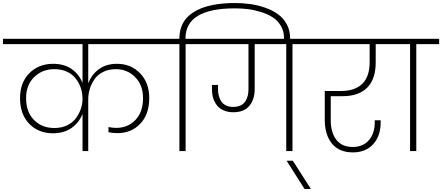

<svg xmlns="http://www.w3.org/2000/svg" viewBox="-52 -996 2916 1266"><path d="M492.2 0V-245.1Q470.2 -188.5 420.7 -152.8Q371.1 -117.2 296.9 -117.2Q201.7 -117.2 140.9 -179.7Q80.1 -242.2 80.1 -349.1Q80.1 -452.1 141.8 -513.7Q203.6 -575.2 297.9 -575.2Q372.6 -575.2 421.9 -539.8Q471.2 -504.4 492.2 -448.2V-705.1H-32.2V-740.2H1043.9V-705.1H529.8V-445.8Q550.8 -502.9 598.9 -539.1Q647 -575.2 720.2 -575.2Q811 -575.2 871.6 -512.9Q932.1 -450.7 932.1 -349.1Q932.1 -242.2 873 -180.2Q814 -118.2 722.2 -118.2Q693.4 -118.2 663.1 -124V-158.2Q690.9 -152.8 714.8 -152.8Q791.5 -152.8 841.3 -205.3Q891.1 -257.8 891.1 -349.1Q891.1 -435.1 839.1 -487.5Q787.1 -540 711.9 -540Q665 -540 628.7 -522Q592.3 -503.9 571.5 -474.1Q550.8 -444.3 540.3 -410.4Q529.8 -376.5 529.8 -340.8V0ZM306.2 -151.9Q353.5 -151.9 390.6 -169.9Q427.7 -188 449 -217Q470.2 -246.1 481.2 -278.8Q492.2 -311.5 492.2 -345.2Q492.2 -373.5 485.6 -400.4Q479 -427.2 464.4 -452.9Q449.7 -478.5 428.7 -497.8Q407.7 -517.1 376 -528.6Q344.2 -540 306.2 -540Q227.1 -540 173.6 -488Q120.1 -436 120.1 -349.1Q120.1 -257.3 172.6 -204.6Q225.1 -151.9 306.2 -151.9Z M1171.9 -705.1V0H1130.9V-705.1H979.5V-740.2H1130.9V-742.2Q1130.9 -781.7 1142.3 -814.9Q1153.8 -848.1 1173.6 -871.8Q1193.4 -895.5 1221.4 -913.8Q1249.5 -932.1 1281 -943.8Q1312.5 -955.6 1349.9 -962.9Q1387.2 -970.2 1422.6 -973.1Q1458 -976.1 1496.6 -976.1Q1549.8 -976.1 1599.6 -969Q1649.4 -961.9 1697.8 -944.8Q1746.1 -927.7 1781.5 -902.1Q1816.9 -876.5 1838.9 -835.9Q1860.8 -795.4 1860.8 -745.1V-728H1820.8V-745.1Q1820.8 -790.5 1799.8 -825.7Q1778.8 -860.8 1745.8 -882.1Q1712.9 -903.3 1668.5 -917Q1624 -930.7 1582.3 -935.8Q1540.5 -940.9 1496.6 -940.9Q1170.9 -940.9 1170.9 -742.2V-740.2H1322.8V-705.1Z M1835.4 0V-705.1H1627.4V-409.2Q1627.4 -341.8 1592.8 -298.8Q1558.1 -255.9 1486.3 -255.9Q1450.7 -255.9 1423.1 -267.8Q1395.5 -279.8 1378.9 -300.8Q1362.3 -321.8 1354 -348.4Q1345.7 -375 1345.7 -405.8V-436H1385.7V-404.8Q1385.7 -383.3 1390.9 -364Q1396 -344.7 1406.7 -327.9Q1417.5 -311 1437.7 -301Q1458 -291 1485.4 -291Q1514.2 -291 1534.7 -301Q1555.2 -311 1566.2 -328.6Q1577.1 -346.2 1581.8 -365.7Q1586.4 -385.3 1586.4 -408.2V-705.1H1258.3V-740.2H2027.3V-705.1H1876.5V0Z M1956.1 250 1837.9 64H1878.9L1998 250Z M1962.9 -705.1V-740.2H2564.9V-705.1H2425.3V-585Q2425.3 -474.1 2369.1 -418Q2313 -361.8 2207 -361.8H2128.9V-203.1Q2128.9 -122.6 2165.5 -74.7Q2202.1 -26.9 2273.9 -26.9Q2340.8 -26.9 2379.9 -71.3Q2418.9 -115.7 2418.9 -189V-203.1H2458V-189.9Q2458 -99.1 2408.7 -45.2Q2359.4 8.8 2274.9 8.8Q2184.1 8.8 2136.7 -49.3Q2089.4 -107.4 2089.4 -206.1V-396H2197.3Q2287.6 -396 2336.4 -443.1Q2385.3 -490.2 2385.3 -585V-705.1Z M2651.9 0V-705.1H2500.5V-740.2H2843.8V-705.1H2692.9V0Z"/></svg>

Font: SVN-Poppins ExtraLight
Style: Regular
Weight: 200
Designer: Ninad Kale (Devanagari), Jonny Pinhorn (Latin)
Foundry: Indian Type Foundry
Version: Version 3.002 2017